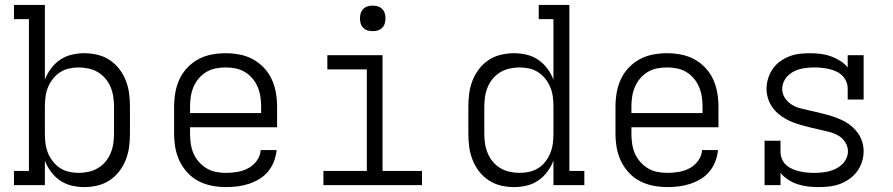

<svg xmlns="http://www.w3.org/2000/svg" viewBox="-20 -755 3640 783"><path d="M324 8Q298 8 272.5 2Q247 -4 225.5 -18.5Q204 -33 188 -54.5Q172 -76 163 -100V0H37V-58H98V-677H37V-735H163V-430Q172 -454 188 -475.5Q204 -497 225.5 -511.5Q247 -526 272.5 -532Q298 -538 324 -538Q351 -538 378 -531.5Q405 -525 427.5 -510Q450 -495 466.5 -473.5Q483 -452 493 -426.5Q503 -401 506.5 -374Q510 -347 510 -320V-210Q510 -183 506.5 -156Q503 -129 493 -103.5Q483 -78 466.5 -56.5Q450 -35 427.5 -20Q405 -5 378 1.5Q351 8 324 8ZM301 -50Q321 -50 341.5 -54.5Q362 -59 379.5 -69.5Q397 -80 410 -95.5Q423 -111 431 -130Q439 -149 442 -169.5Q445 -190 445 -210V-320Q445 -340 442 -360.5Q439 -381 431 -400Q423 -419 410 -434.5Q397 -450 379.5 -460.5Q362 -471 341.5 -475.5Q321 -480 301 -480Q281 -480 261 -475.5Q241 -471 224.5 -460Q208 -449 195.5 -433Q183 -417 175.5 -398.5Q168 -380 165.5 -360Q163 -340 163 -320V-210Q163 -190 165.5 -170Q168 -150 175.5 -131.5Q183 -113 195.5 -97Q208 -81 224.5 -70Q241 -59 261 -54.5Q281 -50 301 -50Z M902 8Q873 8 844.5 2.5Q816 -3 790.5 -16Q765 -29 745 -50.5Q725 -72 712.5 -98Q700 -124 695 -152.5Q690 -181 690 -210V-320Q690 -349 695 -377.5Q700 -406 712 -432Q724 -458 744 -479Q764 -500 789 -513.5Q814 -527 842.5 -532.5Q871 -538 900 -538Q929 -538 957.5 -532.5Q986 -527 1011 -513.5Q1036 -500 1056 -479Q1076 -458 1088 -432Q1100 -406 1105 -377.5Q1110 -349 1110 -320V-236H755V-210Q755 -189 758 -168.5Q761 -148 769 -129.5Q777 -111 791 -95Q805 -79 822.5 -68.5Q840 -58 860.5 -54Q881 -50 902 -50Q925 -50 948.5 -54Q972 -58 992.5 -69Q1013 -80 1027.5 -100Q1042 -120 1043 -143H1108Q1106 -120 1097.5 -97.5Q1089 -75 1074 -56.5Q1059 -38 1038.5 -25.5Q1018 -13 995.5 -5.5Q973 2 949.5 5Q926 8 902 8ZM755 -294H1045V-320Q1045 -340 1042 -360.5Q1039 -381 1031 -400Q1023 -419 1009.5 -435Q996 -451 978.5 -461.5Q961 -472 940.5 -476Q920 -480 900 -480Q880 -480 859.5 -476Q839 -472 821.5 -461.5Q804 -451 790.5 -435Q777 -419 769 -400Q761 -381 758 -360.5Q755 -340 755 -320Z M1299 0V-58H1476V-472H1315V-530H1540V-58H1701V0ZM1500 -628Q1489 -628 1479 -631Q1469 -634 1461.5 -641.5Q1454 -649 1451 -659Q1448 -669 1448 -680Q1448 -691 1451 -701Q1454 -711 1461.5 -718.5Q1469 -726 1479 -729Q1489 -732 1500 -732Q1511 -732 1521 -729Q1531 -726 1538.5 -718.5Q1546 -711 1549 -701Q1552 -691 1552 -680Q1552 -669 1549 -659Q1546 -649 1538.5 -641.5Q1531 -634 1521 -631Q1511 -628 1500 -628Z M2076 8Q2049 8 2022 1.5Q1995 -5 1972.5 -20Q1950 -35 1933.5 -56.5Q1917 -78 1907 -103.5Q1897 -129 1893.5 -156Q1890 -183 1890 -210V-320Q1890 -347 1893.5 -374Q1897 -401 1907 -426.5Q1917 -452 1933.5 -473.5Q1950 -495 1972.5 -510Q1995 -525 2022 -531.5Q2049 -538 2076 -538Q2102 -538 2127.5 -532Q2153 -526 2174.5 -511.5Q2196 -497 2212 -475.5Q2228 -454 2237 -430V-677H2177V-735H2302V-58H2363V0H2237V-100Q2228 -76 2212 -54.5Q2196 -33 2174.5 -18.5Q2153 -4 2127.5 2Q2102 8 2076 8ZM2099 -50Q2119 -50 2139 -54.5Q2159 -59 2176 -70Q2193 -81 2205 -97Q2217 -113 2224.5 -131.5Q2232 -150 2234.5 -170Q2237 -190 2237 -210V-320Q2237 -340 2234.5 -360Q2232 -380 2224.5 -398.5Q2217 -417 2204.5 -433Q2192 -449 2175.5 -460Q2159 -471 2139 -475.5Q2119 -480 2099 -480Q2079 -480 2058.5 -475.5Q2038 -471 2020.5 -460.5Q2003 -450 1990 -434.5Q1977 -419 1969 -400Q1961 -381 1958 -360.5Q1955 -340 1955 -320V-210Q1955 -190 1958 -169.5Q1961 -149 1969 -130Q1977 -111 1990 -95.5Q2003 -80 2020.5 -69.5Q2038 -59 2058.5 -54.5Q2079 -50 2099 -50Z M2702 8Q2673 8 2644.5 2.5Q2616 -3 2590.5 -16Q2565 -29 2545 -50.5Q2525 -72 2512.5 -98Q2500 -124 2495 -152.5Q2490 -181 2490 -210V-320Q2490 -349 2495 -377.5Q2500 -406 2512 -432Q2524 -458 2544 -479Q2564 -500 2589 -513.5Q2614 -527 2642.5 -532.5Q2671 -538 2700 -538Q2729 -538 2757.5 -532.5Q2786 -527 2811 -513.5Q2836 -500 2856 -479Q2876 -458 2888 -432Q2900 -406 2905 -377.5Q2910 -349 2910 -320V-236H2555V-210Q2555 -189 2558 -168.5Q2561 -148 2569 -129.5Q2577 -111 2591 -95Q2605 -79 2622.5 -68.5Q2640 -58 2660.5 -54Q2681 -50 2702 -50Q2725 -50 2748.5 -54Q2772 -58 2792.5 -69Q2813 -80 2827.5 -100Q2842 -120 2843 -143H2908Q2906 -120 2897.5 -97.5Q2889 -75 2874 -56.5Q2859 -38 2838.5 -25.5Q2818 -13 2795.5 -5.5Q2773 2 2749.5 5Q2726 8 2702 8ZM2555 -294H2845V-320Q2845 -340 2842 -360.5Q2839 -381 2831 -400Q2823 -419 2809.5 -435Q2796 -451 2778.5 -461.5Q2761 -472 2740.5 -476Q2720 -480 2700 -480Q2680 -480 2659.5 -476Q2639 -472 2621.5 -461.5Q2604 -451 2590.5 -435Q2577 -419 2569 -400Q2561 -381 2558 -360.5Q2555 -340 2555 -320Z M3318 8Q3296 8 3275 5.5Q3254 3 3233.5 -3.5Q3213 -10 3194.5 -22Q3176 -34 3163 -50V0H3098V-181H3163V-136Q3163 -121 3169 -106.5Q3175 -92 3186 -82Q3197 -72 3211 -66Q3225 -60 3239.5 -56.5Q3254 -53 3269 -51.5Q3284 -50 3299 -50Q3299 -50 3299.5 -50Q3300 -50 3300 -50Q3315 -50 3330.5 -51.5Q3346 -53 3360.5 -56.5Q3375 -60 3389 -67Q3403 -74 3414 -84.5Q3425 -95 3431.5 -109Q3438 -123 3438 -138Q3438 -157 3427.5 -174Q3417 -191 3400.5 -201Q3384 -211 3365.5 -216Q3347 -221 3328.5 -225Q3310 -229 3291.5 -233.5Q3273 -238 3254.5 -243Q3236 -248 3218 -254.5Q3200 -261 3183.5 -270.5Q3167 -280 3152.5 -292.5Q3138 -305 3127.5 -321Q3117 -337 3111.5 -355.5Q3106 -374 3106 -393Q3106 -414 3112.5 -435Q3119 -456 3131 -473.5Q3143 -491 3160.5 -504Q3178 -517 3198.5 -525Q3219 -533 3240.5 -535.5Q3262 -538 3283 -538Q3304 -538 3325.5 -535.5Q3347 -533 3367 -526Q3387 -519 3405.5 -507.5Q3424 -496 3437 -480V-530H3502V-349H3437V-394Q3437 -409 3431 -423Q3425 -437 3414 -447.5Q3403 -458 3389.5 -464Q3376 -470 3361 -473.5Q3346 -477 3331 -478.5Q3316 -480 3301 -480Q3287 -480 3272 -478.5Q3257 -477 3243 -473.5Q3229 -470 3216 -463Q3203 -456 3192.5 -445.5Q3182 -435 3176 -421Q3170 -407 3170 -392Q3170 -373 3180.5 -356.5Q3191 -340 3207 -329.5Q3223 -319 3241.5 -314Q3260 -309 3278.5 -305Q3297 -301 3316 -296.5Q3335 -292 3353 -287Q3371 -282 3389 -275.5Q3407 -269 3424 -260Q3441 -251 3455.5 -238Q3470 -225 3480.5 -209.5Q3491 -194 3496.5 -175.5Q3502 -157 3502 -138Q3502 -116 3495 -94.5Q3488 -73 3475 -55.5Q3462 -38 3443.5 -25Q3425 -12 3404.5 -4.5Q3384 3 3362 5.5Q3340 8 3318 8Z"/></svg>

Font: Iosevka Slab Light Extended
Style: Regular
Weight: 300
Width: 7
Monospace: yes
Designer: Belleve Invis
Foundry: Belleve Invis
Version: Version 11.1.0; ttfautohint (v1.8.3)